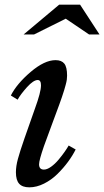

<svg xmlns="http://www.w3.org/2000/svg" viewBox="-20 -800 450 830"><path d="M85.9 -202.1 130.9 -330.1Q157.2 -401.9 157.2 -431.2Q157.2 -454.1 143.1 -454.1Q124.5 -454.1 96.4 -422.9Q68.4 -391.6 56.2 -369.1L26.9 -387.2Q52.7 -438 112.5 -489Q172.4 -540 220.2 -540Q246.1 -540 258.1 -524.9Q270 -509.8 270 -473.1Q270 -464.8 268.8 -455.6Q267.6 -446.3 263.9 -433.1Q260.3 -419.9 257.3 -409.9Q254.4 -399.9 247.6 -380.1Q240.7 -360.4 236.6 -348.9Q232.4 -337.4 222.4 -310.5Q212.4 -283.7 207 -269L169.9 -168Q148.9 -106.9 148.9 -89.8Q148.9 -66.9 169.9 -66.9Q183.6 -66.9 200.7 -79.1Q217.8 -91.3 232.9 -109.4Q248 -127.4 259 -143.1Q270 -158.7 276.9 -170.9L307.1 -153.8Q293.9 -127.4 274.2 -100.6Q254.4 -73.7 228.5 -48.1Q202.6 -22.5 170.4 -6.3Q138.2 9.8 106.9 9.8Q77.1 9.8 63 -5.6Q48.8 -21 48.8 -55.2Q48.8 -81.5 57.4 -113Q65.9 -144.5 85.9 -202.1ZM235.8 -779.8H326.2L410.2 -650.9H365.2L264.2 -719.2L127 -650.9H82Z"/></svg>

Font: Libre Baskerville
Style: Italic
Weight: 400
Designer: Pablo Impallari, Rodrigo Fuenzalida
Foundry: Pablo Impallari, Rodrigo Fuenzalida
Version: Version 1.000